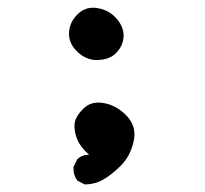

<svg xmlns="http://www.w3.org/2000/svg" viewBox="-20 -643 540 506"><path d="M203 -157 184 -167Q172 -183 174 -204L184 -224Q198 -236 215 -235Q192 -255 183.5 -276Q175 -297 176.5 -316Q178 -335 199.5 -356.5Q221 -378 255.5 -371Q290 -364 315.5 -336Q341 -308 332 -269.5Q323 -231 299 -207Q275 -183 252.5 -170Q230 -157 203 -157ZM227 -485Q200 -489 180 -510.5Q160 -532 162 -559Q164 -586 185.5 -606.5Q207 -627 238 -621.5Q269 -616 288.5 -592.5Q308 -569 305.5 -544Q303 -519 283.5 -501Q264 -483 227 -485Z"/></svg>

Font: NaniFont Regular
Style: Regular
Weight: 400
Designer: Nanigashitei
Version: Version 1.036